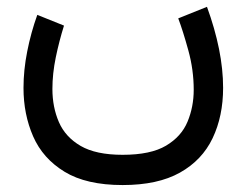

<svg xmlns="http://www.w3.org/2000/svg" viewBox="-20 -322 717 558"><path d="M336.4 127.9Q418 127.9 462.6 101.3Q507.3 74.7 525.1 31.5Q543 -11.7 543 -61Q543 -119.1 527.3 -175.8Q511.7 -232.4 498 -268.6L581.5 -302.2Q604.5 -239.3 616.5 -179.9Q628.4 -120.6 628.4 -66.9Q628.4 15.6 597.9 79.6Q567.4 143.6 502.9 179.7Q438.5 215.8 336.4 215.8Q231 215.8 167.7 177.2Q104.5 138.7 76.4 74.5Q48.3 10.3 48.3 -66.4Q48.3 -118.2 59.1 -172.6Q69.8 -227.1 88.4 -278.8L166 -247.6Q151.9 -202.6 142.1 -155.3Q132.3 -107.9 132.3 -63.5Q132.3 -10.7 151.1 32.7Q169.9 76.2 214.4 102.1Q258.8 127.9 336.4 127.9Z"/></svg>

Font: Vazirmatn UI FD
Style: Regular
Weight: 400
Designer: Saber Rastikerdar
Foundry: Saber Rastikerdar
Version: Version 33.003